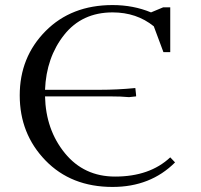

<svg xmlns="http://www.w3.org/2000/svg" viewBox="-20 -731 794 759"><path d="M58 -354Q58 -505 160 -608Q262 -711 425 -711Q507 -711 577 -682L625 -702H653V-525H626L588 -627Q520 -682 425 -682Q304 -682 233.5 -593Q163 -504 158 -376H372Q445 -376 515 -383L518 -355V-350L490 -347Q460 -350 413 -350H158Q161 -218 236.5 -125.5Q312 -33 435 -33Q572 -33 653 -109L672 -89Q575 8 425 8Q261 8 159.5 -97Q58 -202 58 -354Z"/></svg>

Font: Dihjauti
Style: Bold
Weight: 700
Designer: T. Christopher White
Version: Version 3.0.0